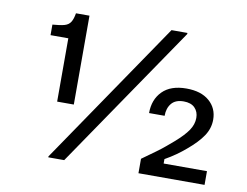

<svg xmlns="http://www.w3.org/2000/svg" viewBox="-72 -751 1095 851"><g transform="rotate(10 475.0 -325.0)"><path d="M265 -250H190V-535H110V-582.5Q145 -585 163.8 -590.4Q182.5 -595.8 191.2 -610Q200 -624.2 204.2 -650H265ZM265.8 0H194.2V-4.2L634.2 -650H705.8V-645ZM897.5 0H600V-65Q637.5 -91.7 660.8 -108.8Q684.2 -125.8 700.4 -139.6Q716.7 -153.3 734.2 -168.3Q773.3 -202.5 791.7 -229.6Q810 -256.7 810 -285.8Q810 -313.3 792.9 -330.8Q775.8 -348.3 742.5 -348.3Q705.8 -348.3 687.9 -326.7Q670 -305 670 -270.8H600Q600 -331.7 637.1 -369.2Q674.2 -406.7 745 -406.7Q810.8 -406.7 847.9 -374.6Q885 -342.5 885 -290.8Q885 -251.7 862.1 -217.5Q839.2 -183.3 793.3 -145Q775 -129.2 752.1 -112.9Q729.2 -96.7 702.5 -81.7V-61.7H897.5Z"/></g></svg>

Font: Familjen Grotesk Variable
Style: Regular
Weight: 400
Designer: Anders Wikstroem, Jonas Baeckman, Matilda Gysing, Kristian Moeller
Foundry: Familjen STHLM AB
Version: Version 2.000